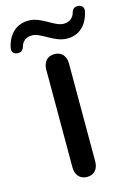

<svg xmlns="http://www.w3.org/2000/svg" viewBox="-213 -962 708 1036"><g transform="rotate(-15 141.0 -444.0)"><path d="M141 8C182 8 204 -21 204 -62V-608C204 -650 181 -678 141 -678C100 -678 77 -650 77 -608V-62C77 -21 100 8 141 8ZM-48 -734C-30 -733 -18 -742 -13 -760C-6 -787 15 -807 49 -807C102 -807 157 -741 231 -741C297 -741 344 -783 360 -858C365 -881 351 -895 330 -896C312 -897 300 -888 295 -870C288 -843 267 -823 233 -823C180 -823 126 -889 52 -889C-14 -889 -62 -847 -78 -772C-83 -749 -69 -735 -48 -734Z"/></g></svg>

Font: SN Pro SemiBold
Style: Regular
Weight: 600
Designer: Tobias Whetton
Foundry: Supernotes
Version: Version 1.003;Glyphs 3.3 (3324)